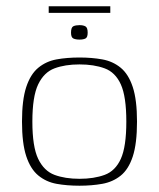

<svg xmlns="http://www.w3.org/2000/svg" viewBox="-20 -586 505 611"><path d="M233 5Q193 5 160 -1Q127 -7 102 -27.5Q77 -48 63.5 -89Q50 -130 50 -199Q50 -268 63.5 -309Q77 -350 102 -370.5Q127 -391 160 -397Q193 -403 233 -403Q272 -403 305.5 -397Q339 -391 364 -370.5Q389 -350 402.5 -309Q416 -268 416 -199Q416 -129 402.5 -88Q389 -47 364 -27Q339 -7 305.5 -1Q272 5 233 5ZM233 -17Q279 -17 313 -29.5Q347 -42 364.5 -80.5Q382 -119 382 -199Q382 -279 364.5 -317.5Q347 -356 313 -368.5Q279 -381 233 -381Q187 -381 153.5 -368.5Q120 -356 101.5 -317.5Q83 -279 83 -199Q83 -119 101.5 -80.5Q120 -42 153.5 -29.5Q187 -17 233 -17ZM233 -460Q221 -460 213.5 -463.5Q206 -467 206 -482Q206 -499 213.5 -502.5Q221 -506 233 -506Q245 -506 252 -502Q259 -498 259 -482Q259 -467 252 -463.5Q245 -460 233 -460ZM135 -545V-566H331V-545Z"/></svg>

Font: Genos Thin ExtraLight
Style: Regular
Weight: 250
Version: Version 1.010